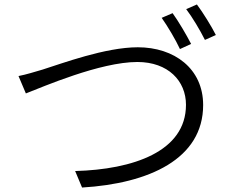

<svg xmlns="http://www.w3.org/2000/svg" viewBox="-20 -840 1040 861"><path d="M63 -499 96 -421C171 -450 429 -562 596 -562C734 -562 814 -477 814 -370C814 -160 576 -80 317 -73L348 1C648 -17 891 -127 891 -369C891 -533 761 -628 598 -628C452 -628 257 -555 171 -528C133 -517 99 -506 63 -499ZM754 -781 705 -760C732 -722 768 -661 787 -620L837 -643C816 -684 780 -745 754 -781ZM863 -820 815 -799C843 -762 877 -705 899 -661L948 -683C929 -721 890 -784 863 -820Z"/></svg>

Font: Noto Sans CJK HK DemiLight
Style: Regular
Weight: 350
Designer: Ryoko NISHIZUKA 西塚涼子 (kana, bopomofo & ideographs); Paul D. Hunt (Latin, Greek & Cyrillic); Sandoll Communications 산돌커뮤니
Foundry: Adobe
Version: Version 2.004;hotconv 1.0.118;makeotfexe 2.5.65603